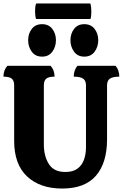

<svg xmlns="http://www.w3.org/2000/svg" viewBox="-20 -1079 711 1112"><path d="M340 13Q212 13 137 -57Q62 -127 62 -263V-585Q62 -612 48 -623.5Q34 -635 0 -635Q0 -673 23 -698H273Q296 -673 296 -635Q262 -635 248 -623.5Q234 -612 234 -585V-242Q234 -175 263 -129Q292 -83 358 -83Q403 -83 429 -102.5Q455 -122 466.5 -154.5Q478 -187 478 -226V-585Q478 -612 461.5 -623.5Q445 -635 407 -635Q407 -653 412.5 -669.5Q418 -686 429 -698H649Q671 -673 671 -635Q633 -635 616.5 -623.5Q600 -612 600 -585V-273Q600 -135 535.5 -61Q471 13 340 13ZM468 -751Q430 -751 409 -779.5Q388 -808 388 -846Q388 -884 409 -911.5Q430 -939 468 -939Q507 -939 528 -911.5Q549 -884 549 -846Q549 -808 528 -779.5Q507 -751 468 -751ZM224 -751Q185 -751 164 -779.5Q143 -808 143 -846Q143 -884 164 -911.5Q185 -939 224 -939Q262 -939 283 -911.5Q304 -884 304 -846Q304 -808 283 -779.5Q262 -751 224 -751ZM189 -969Q186 -977 184.5 -989Q183 -1001 183 -1013Q183 -1027 184.5 -1039.5Q186 -1052 190 -1059H503Q506 -1051 507.5 -1038.5Q509 -1026 509 -1013Q509 -984 504 -969Z"/></svg>

Font: Calistoga
Style: Regular
Weight: 400
Designer: Yvonne Schuttler, Eben Sorkin
Foundry: www.sorkintype.com
Version: Version 1.010; ttfautohint (v1.8.4.7-5d5b)